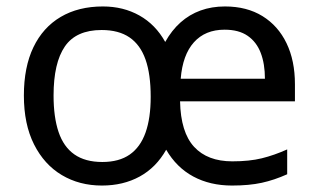

<svg xmlns="http://www.w3.org/2000/svg" viewBox="-20 -565 986 595"><path d="M677 -545Q745 -545 793.5 -515Q842 -485 868 -431Q894 -377 894 -304V-251H538Q540 -155 581.5 -110Q623 -65 700 -65Q753 -65 791.5 -74.5Q830 -84 870 -102V-25Q830 -7 791 1.5Q752 10 699 10Q631 10 579 -18Q527 -46 495 -101Q464 -46 413 -18Q362 10 296 10Q226 10 171.5 -22.5Q117 -55 85.5 -117.5Q54 -180 54 -269Q54 -357 83.5 -418.5Q113 -480 168 -512.5Q223 -545 299 -545Q362 -545 412 -517Q462 -489 492 -435Q512 -471 539.5 -495.5Q567 -520 601.5 -532.5Q636 -545 677 -545ZM295 -472Q216 -472 181 -421Q146 -370 146 -269Q146 -202 161.5 -156Q177 -110 210.5 -86.5Q244 -63 297 -63Q349 -63 382 -86Q415 -109 431 -154Q447 -199 447 -265Q447 -335 431 -380.5Q415 -426 381.5 -449Q348 -472 295 -472ZM676 -473Q616 -473 581 -434Q546 -395 540 -321H801Q801 -367 788 -401Q775 -435 747.5 -454Q720 -473 676 -473Z"/></svg>

Font: Noto Sans Lao Looped
Style: Regular
Weight: 400
Designer: Mark Frömberg, Ben Mitchell
Foundry: The Fontpad Ltd
Version: Version 1.001